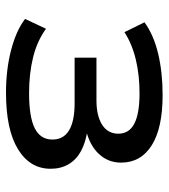

<svg xmlns="http://www.w3.org/2000/svg" viewBox="18 -558 549 624"><g transform="rotate(90 292.0 -245.5)"><path d="M281 9Q206 9 142.5 -7.5Q79 -24 41 -53L73 -121Q113 -92 166 -79Q219 -66 282 -66Q360 -66 396.5 -84.5Q433 -103 433 -142Q433 -178 403 -196Q373 -214 315 -214H167V-285H306Q356 -285 385 -303.5Q414 -322 414 -356Q414 -391 381.5 -408Q349 -425 282 -425Q224 -425 173.5 -413Q123 -401 84 -376L52 -441Q93 -471 154 -485.5Q215 -500 288 -500Q396 -500 452 -464.5Q508 -429 508 -365Q508 -323 480 -293Q452 -263 402 -251L401 -256Q443 -250 471 -234.5Q499 -219 513.5 -194Q528 -169 528 -136Q528 -69 464.5 -30Q401 9 281 9Z"/></g></svg>

Font: Nunito Sans 10pt SemiExpanded Medium
Style: Regular
Weight: 500
Width: 6
Designer: Vernon Adams
Foundry: Vernon Adams
Version: Version 3.101;gftools[0.9.27]